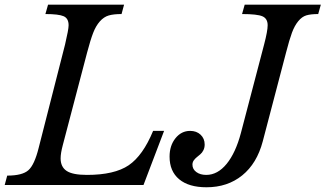

<svg xmlns="http://www.w3.org/2000/svg" viewBox="-45 -790 1390 820"><path d="M-24.9 0 -14.2 -40Q50.3 -40 76.2 -63Q102.1 -85.9 120.1 -158.2L232.9 -600.1Q248 -664.1 248 -682.1Q248 -711.4 226.8 -720.7Q205.6 -730 148.9 -730L160.2 -770H484.9L474.1 -730Q439.9 -730 419.2 -723.9Q398.4 -717.8 381.3 -698.5Q364.3 -679.2 352.8 -649.4Q341.3 -619.6 327.1 -565.9L223.1 -169.9Q213.9 -135.3 213.9 -113.8Q213.9 -77.1 239.5 -60.1Q265.1 -43 326.2 -43Q443.8 -43 504.6 -84.2Q565.4 -125.5 608.9 -231H655.8L567.9 0ZM835.9 -43Q884.3 -43 922.9 -90.1Q961.4 -137.2 983.9 -222.2L1083 -600.1Q1098.1 -657.7 1098.1 -682.1Q1098.1 -710.4 1076.2 -720.2Q1054.2 -730 988.8 -730L1000 -770H1325.2L1314 -730Q1282.2 -730 1263.4 -724.4Q1244.6 -718.8 1228.8 -699.5Q1212.9 -680.2 1201.9 -650.4Q1190.9 -620.6 1176.8 -565.9L1077.1 -186Q1052.2 -91.8 989.5 -41Q926.8 9.8 836.9 9.8Q761.2 9.8 720.2 -24.4Q679.2 -58.6 679.2 -121.1Q679.2 -168 704.3 -199.5Q729.5 -231 767.1 -231Q794.4 -231 811.8 -214.6Q829.1 -198.2 829.1 -172.9Q829.1 -159.2 823.7 -148.4Q818.4 -137.7 810.5 -131.1Q802.7 -124.5 795.2 -118.4Q787.6 -112.3 782.2 -104.5Q776.9 -96.7 776.9 -86.9Q776.9 -67.4 793.5 -55.2Q810.1 -43 835.9 -43Z"/></svg>

Font: Libre Baskerville
Style: Italic
Weight: 400
Designer: Pablo Impallari, Rodrigo Fuenzalida
Foundry: Pablo Impallari, Rodrigo Fuenzalida
Version: Version 1.000